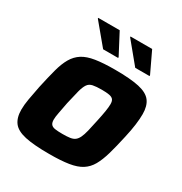

<svg xmlns="http://www.w3.org/2000/svg" viewBox="-166 -822 904 953"><g transform="rotate(30 286.5 -345.5)"><path d="M250 8Q161 8 111 -3Q61 -14 40.5 -41Q20 -68 20 -114Q20 -141 26 -175.5Q32 -210 41 -255Q55 -319 67 -364Q79 -409 96.5 -439Q114 -469 141.5 -486.5Q169 -504 213.5 -511Q258 -518 324 -518Q413 -518 462.5 -507Q512 -496 532.5 -469Q553 -442 553 -395Q553 -368 548.5 -333.5Q544 -299 534 -255Q520 -191 507 -146Q494 -101 477 -71Q460 -41 432.5 -23.5Q405 -6 360.5 1Q316 8 250 8ZM257 -111Q283 -111 300 -113.5Q317 -116 327.5 -124Q338 -132 345.5 -147.5Q353 -163 359.5 -189.5Q366 -216 374 -255Q382 -292 386 -317Q390 -342 390 -358Q390 -376 383 -384.5Q376 -393 360 -396Q344 -399 317 -399Q285 -399 266 -395Q247 -391 237 -376Q227 -361 219.5 -332.5Q212 -304 201 -255Q194 -217 189 -192Q184 -167 184 -151Q184 -134 191 -125Q198 -116 214 -113.5Q230 -111 257 -111ZM222 -576 123 -695V-699H246L308 -581V-576ZM406 -576 308 -695V-699H432L488 -581V-576Z"/></g></svg>

Font: Saira Thin
Style: Bold Italic
Weight: 700
Italic angle: -12°
Version: Version 1.101